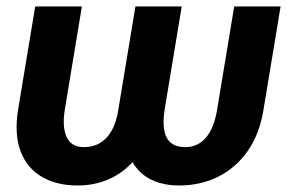

<svg xmlns="http://www.w3.org/2000/svg" viewBox="-20 -566 891 596"><path d="M36.1 -225.4 89.3 -545.9H234.2L181.1 -225.4Q172.5 -170.5 187.2 -139.8Q201.9 -109.1 240.4 -109.4Q283.4 -109.1 310.9 -138.8Q338.4 -168.5 347.3 -225.4L400.4 -545.9H544.1L491 -225.4Q482.1 -168.5 497.5 -138.8Q512.9 -109.1 555.7 -109.4Q593.6 -109.1 619.2 -138.8Q644.8 -168.5 653.9 -225.4L707 -545.9H851L797.9 -225.4Q785.4 -148.7 748.2 -96.2Q711 -43.8 656.3 -17Q601.6 9.8 535.9 9.8Q502.9 9.8 475.1 1.6Q447.3 -6.5 426.2 -22.6Q405.1 -38.6 391.4 -62.7Q358.4 -26.8 314.9 -8.5Q271.4 9.8 221.3 9.8Q156.1 9.8 110.1 -17Q64.1 -43.8 44 -96.1Q24 -148.4 36.1 -225.4Z"/></svg>

Font: Inter Tight
Style: Italic
Weight: 400
Italic angle: -9.39999°
Designer: Rasmus Andersson
Foundry: rsms
Version: Version 3.002